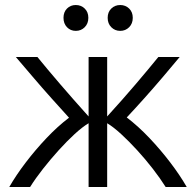

<svg xmlns="http://www.w3.org/2000/svg" viewBox="-20 -745 781 765"><path d="M17 0Q44 -47 82.5 -97.5Q121 -148 165.5 -195Q210 -242 255 -276Q224 -310 185.5 -353Q147 -396 110 -439.5Q73 -483 43 -518H129Q168 -470 219.5 -410Q271 -350 333 -281V-518H407V-281Q469 -349 520.5 -409.5Q572 -470 611 -518H696Q667 -483 630 -439.5Q593 -396 555 -353.5Q517 -311 485 -277Q531 -242 575.5 -195Q620 -148 658.5 -97.5Q697 -47 724 0H640Q618 -35 588.5 -73Q559 -111 526.5 -146.5Q494 -182 463 -210.5Q432 -239 407 -254V0H333V-254Q308 -239 277 -210.5Q246 -182 213.5 -146Q181 -110 151.5 -72.5Q122 -35 100 0ZM459 -622Q438 -622 423.5 -636.5Q409 -651 409 -674Q409 -697 423.5 -711Q438 -725 459 -725Q480 -725 494.5 -711Q509 -697 509 -674Q509 -651 494.5 -636.5Q480 -622 459 -622ZM282 -622Q261 -622 247 -636.5Q233 -651 233 -674Q233 -697 247 -711Q261 -725 282 -725Q303 -725 317.5 -711Q332 -697 332 -674Q332 -651 317.5 -636.5Q303 -622 282 -622Z"/></svg>

Font: Ubuntu Sans
Style: Regular
Weight: 400
Designer: Dalton Maag Ltd
Foundry: Dalton Maag Ltd
Version: Version 1.006; ttfautohint (v1.8.4.7-5d5b)